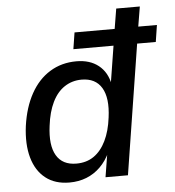

<svg xmlns="http://www.w3.org/2000/svg" viewBox="-52 -753 738 810"><g transform="rotate(-5 317.5 -348.0)"><path d="M210 9Q149 9 109 -22.5Q69 -54 53 -111Q37 -168 47 -245Q58 -323 89.5 -380Q121 -437 170.5 -467.5Q220 -498 283 -498Q340 -498 376.5 -469Q413 -440 423 -387H419L445 -550H275L286 -620H456L470 -705H570L556 -621H635L624 -550H545L458 0H363L380 -105H384Q367 -68 341 -42.5Q315 -17 282 -4Q249 9 210 9ZM246 -68Q289 -68 320 -89.5Q351 -111 371 -152Q391 -193 398 -250Q409 -332 383 -375.5Q357 -419 298 -419Q258 -419 226 -398Q194 -377 174 -336Q154 -295 147 -237Q136 -155 161.5 -111.5Q187 -68 246 -68Z"/></g></svg>

Font: Nunito Sans 10pt SemiCondensed SemiBold
Style: Italic
Weight: 600
Width: 4
Italic angle: -9°
Designer: Vernon Adams
Foundry: Vernon Adams
Version: Version 3.101;gftools[0.9.27]